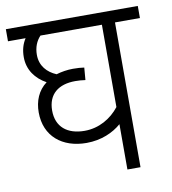

<svg xmlns="http://www.w3.org/2000/svg" viewBox="-73 -686 671 751"><g transform="rotate(-10 262.0 -310.5)"><path d="M524 -574V-622H0V-574H70C57 -554 50 -531 50 -502C50 -451 79 -413 121 -390C86 -364 70 -324 70 -279C70 -184 138 -129 234 -129C293 -129 341 -151 373 -179V1H425V-574ZM123 -277C123 -342 165 -375 232 -375C246 -375 258 -374 272 -372L276 -421C263 -423 249 -424 231 -424C209 -424 185 -420 165 -414C129 -429 102 -458 102 -502C102 -532 112 -556 129 -574H373V-247C341 -206 292 -177 235 -177C166 -177 123 -212 123 -277Z"/></g></svg>

Font: Noto Sans Devanagari SemiCondensed Light
Style: Regular
Weight: 300
Width: 4
Designer: Jelle Bosma - Monotype Design Team
Foundry: Monotype Imaging Inc.
Version: Version 2.004